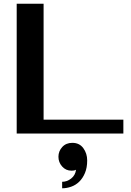

<svg xmlns="http://www.w3.org/2000/svg" viewBox="-20 -720 705 1035"><path d="M645 -75V0H70V-700H215V-75ZM450 145Q450 184 438 212.5Q426 241 407 259.5Q388 278 363.5 286.5Q339 295 315 295V260Q341 260 363.5 242.5Q386 225 390 195Q387 197 383 198Q375 200 365 200Q335 200 315 177.5Q295 155 295 125Q295 95 315.5 72.5Q336 50 370 50Q408 50 429 78.5Q450 107 450 145Z"/></svg>

Font: Prosto One
Style: Regular
Weight: 400
Designer: Pavel Emelyanov and Jovanny lemonad
Foundry: Pavel Emelyanov and Jovanny Lemonad
Version: Version 1.001